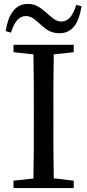

<svg xmlns="http://www.w3.org/2000/svg" viewBox="-20 -962 446 982"><path d="M370 -937C354 -885 332 -852 293 -852C261 -852 238 -880 210 -903C186 -923 162 -942 122 -942C57 -942 22 -887 9 -803L36 -795C53 -849 76 -880 113 -880C146 -880 169 -852 196 -829C219 -809 243 -792 284 -792C351 -792 384 -845 397 -930ZM357 -733H49V-695L151 -684C153 -588 153 -491 153 -393V-339C153 -241 153 -145 151 -49L49 -38V0H357V-38L255 -50C253 -146 253 -243 253 -339V-393C253 -491 253 -589 255 -684L357 -695Z"/></svg>

Font: Noto Serif CJK JP Medium
Style: Regular
Weight: 500
Designer: Ryoko NISHIZUKA 西塚涼子 (kana & ideographs); Frank Grießhammer (Latin, Greek & Cyrillic); Wenlong ZHANG 张文龙 (bopomofo); San
Foundry: Adobe Systems Incorporated
Version: Version 1.000;PS 1;hotconv 16.6.53;makeotf.lib2.5.65590